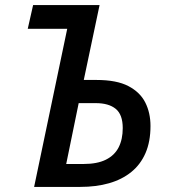

<svg xmlns="http://www.w3.org/2000/svg" viewBox="-20 -734 662 754"><path d="M114 0 244 -621H89L110 -714H371L309 -420H359Q438 -420 484 -396Q530 -372 550.5 -331.5Q571 -291 571 -239Q571 -178 551.5 -133Q532 -88 495.5 -58.5Q459 -29 408.5 -14.5Q358 0 295 0ZM308 -90Q362 -90 396 -107Q430 -124 446 -155.5Q462 -187 462 -231Q462 -284 434.5 -306.5Q407 -329 356 -329H289L240 -90Z"/></svg>

Font: Noto Sans Display Medium
Style: Italic
Weight: 500
Italic angle: -12°
Designer: Monotype Design Team
Foundry: Monotype Imaging Inc.
Version: Version 2.003